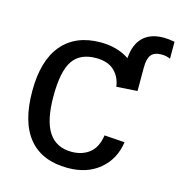

<svg xmlns="http://www.w3.org/2000/svg" viewBox="-97 -713 762 810"><g transform="rotate(15 284.0 -308.0)"><path d="M134 -267Q134 -161 167.5 -110.5Q201 -60 268 -60Q314 -60 345.5 -84.5Q377 -109 385 -163L474 -157Q463 -81 408.5 -35.5Q354 10 270 10Q158 10 100 -59.5Q42 -129 42 -265Q42 -399 101 -468.5Q160 -538 269 -538Q341 -538 394 -503Q398 -563 430 -594.5Q462 -626 520 -626Q540 -626 568 -621V-547Q550 -555 530 -555Q498 -555 484.5 -538Q471 -521 471 -483V-380L380 -374Q374 -417 346 -443Q318 -469 267 -469Q197 -469 165.5 -422.5Q134 -376 134 -267Z"/></g></svg>

Font: Libra Sans
Style: Regular
Weight: 400
Foundry: Context Ltd
Version: Version 1.000; ttfautohint (v1.3)